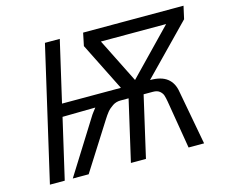

<svg xmlns="http://www.w3.org/2000/svg" viewBox="-98 -824 1134 958"><g transform="rotate(-15 469.0 -345.0)"><path d="M206.5 -689.9H283.2L210.4 -375H514.6L390.1 -624L403.8 -689.9H922.4L907.7 -624L665 -375Q722.7 -375 753.4 -351.1Q784.2 -327.1 791.5 -281.2L843.8 0H763.7L722.2 -249Q718.8 -268.6 714.8 -281Q710.9 -293.5 698.7 -304Q686.5 -314.5 663.6 -314.5H615.7L543.5 0H465.8L538.1 -314.5H496.1Q473.1 -314.5 454.8 -302.2Q436.5 -290 425 -275.9Q413.6 -261.7 401.4 -242.2L247.6 0H165.5L342.8 -282.7L349.6 -292Q357.9 -303.7 365.7 -313L195.8 -310.5L124 0H47.4ZM592.8 -394.5 814.9 -624H478Z"/></g></svg>

Font: Acari Sans
Style: Italic
Weight: 400
Italic angle: -13°
Designer: Alfredo Marco Pradil and Stefan Peev
Foundry: Hanken Design Co.
Version: Version 1.045;January 11, 2019;FontCreator 11.5.0.2425 64-bi